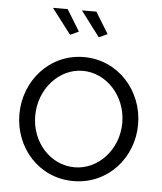

<svg xmlns="http://www.w3.org/2000/svg" viewBox="-53 -777 701 833"><g transform="rotate(5 297.5 -360.5)"><path d="M144 -731 228 -621 265 -638 208 -731ZM270 -731 353 -621 390 -638 333 -731ZM39 -259C39 -114 146 10 297 10C448 10 556 -114 556 -259C556 -405 447 -530 297 -530C148 -530 39 -405 39 -259ZM297 -50C193 -50 108 -142 108 -258C108 -375 194 -470 297 -470C401 -470 487 -376 487 -260C487 -144 401 -50 297 -50Z"/></g></svg>

Font: FIGSv2-sans-serif
Style: Regular
Weight: 400
Designer: Matt McInerney, Pablo Impallari, Rodrigo Fuenzalida,Mirko Velimirovic
Foundry: Matt McInerney, Pablo Impallari, Rodrigo Fuenzalida
Version: Version 4.021;hotconv 1.0.109;makeotfexe 2.5.65596